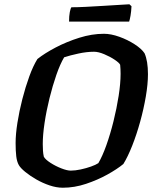

<svg xmlns="http://www.w3.org/2000/svg" viewBox="-20 -878 718 898"><path d="M274 0Q244 0 211.5 -11Q179 -22 149.5 -39Q120 -56 98 -74Q76 -92 68 -106Q59 -122 56 -147Q53 -172 53 -209Q53 -250 61.5 -304Q70 -358 84.5 -414.5Q99 -471 117 -520.5Q135 -570 155 -602Q189 -629 240.5 -656Q292 -683 351 -701.5Q410 -720 466 -720Q499 -720 538 -706Q577 -692 609.5 -671Q642 -650 656 -629Q672 -593 672 -531Q672 -485 662 -426.5Q652 -368 635.5 -308.5Q619 -249 598.5 -197Q578 -145 557 -111Q528 -87 482 -61.5Q436 -36 382 -18Q328 0 274 0ZM311 -80Q332 -80 357.5 -85.5Q383 -91 405.5 -99Q428 -107 440 -115Q459 -147 477.5 -199Q496 -251 511 -311.5Q526 -372 535 -430Q544 -488 544 -533Q544 -555 542 -575Q538 -584 516.5 -598.5Q495 -613 467.5 -624.5Q440 -636 420 -636Q386 -636 346.5 -627.5Q307 -619 280 -610Q261 -578 243.5 -527.5Q226 -477 211.5 -418.5Q197 -360 188.5 -303.5Q180 -247 180 -204Q180 -188 181 -173Q182 -158 185 -145Q192 -132 216 -116.5Q240 -101 267 -90.5Q294 -80 311 -80ZM303 -777Q303 -804 306.5 -821.5Q310 -839 314 -844Q343 -844 382 -846Q421 -848 461.5 -850.5Q502 -853 535 -855Q568 -857 585 -858L595 -849Q594 -825 590.5 -805Q587 -785 584 -777Z"/></svg>

Font: Texturina 72pt 72pt Regular
Style: Bold Italic
Weight: 700
Italic angle: -11°
Designer: Guillermo Torres Carreño
Foundry: Omnibus-Type
Version: Version 1.002; ttfautohint (v1.8.3)